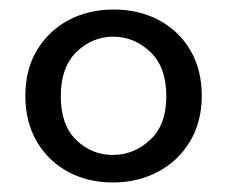

<svg xmlns="http://www.w3.org/2000/svg" viewBox="-20 -729 476 403"><path d="M33.2 -527.5Q33.2 -583.3 57.7 -623.9Q82.2 -664.5 124 -686.8Q165.8 -709 218.3 -709Q271.6 -709 313.4 -686.8Q355.2 -664.5 379.3 -623.9Q403.5 -583.3 403.5 -527.5Q403.5 -473.5 378.9 -432.4Q354.4 -391.3 311.9 -368.6Q269.4 -346 216.8 -346Q164.3 -346 122.5 -368.6Q80.7 -391.3 57 -432.4Q33.2 -473.5 33.2 -527.5ZM329.1 -526.8Q329.1 -588.4 295.3 -620.2Q261.4 -652 217.6 -652Q173.9 -652 140.8 -620.2Q107.6 -588.4 107.6 -526.8Q107.6 -466.6 140 -435.2Q172.4 -403.8 216.8 -403.8Q260.7 -403.8 294.9 -435.2Q329.1 -466.6 329.1 -526.8Z"/></svg>

Font: Poppins Variable
Style: Regular
Weight: 100
Designer: Jonny Pinhorn
Foundry: Indian Type Foundry
Version: Version 6.000